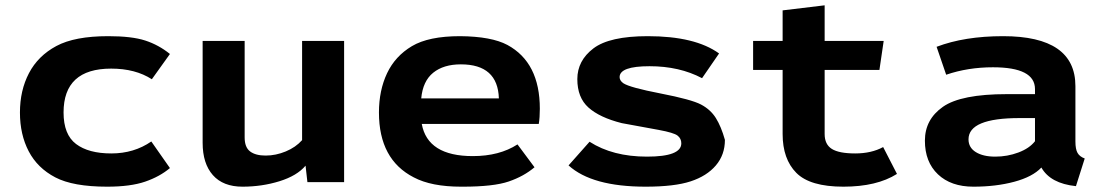

<svg xmlns="http://www.w3.org/2000/svg" viewBox="-20 -685 4156 722"><path d="M387 -549Q476 -549 526.5 -532.5Q577 -516 619 -482L551 -387Q489 -427 398 -427Q219 -427 219 -262Q219 -179 266 -143.5Q313 -108 398.5 -108Q484 -108 549 -153L619 -53Q581 -21 526 -2Q471 17 383 17Q255 17 188 -18Q121 -53 88 -116Q55 -179 55 -262Q55 -345 89 -410Q123 -475 192 -512Q261 -549 387 -549Z M742 -148V-531H900V-168Q900 -131 920.5 -115.5Q941 -100 979 -100Q1017 -100 1054.5 -115.5Q1092 -131 1116 -158V-531H1274V0H1136L1129 -62Q1097 -24 1031 -3.5Q965 17 892 17Q819 17 780.5 -26.5Q742 -70 742 -148Z M1710 -549Q1828 -548 1888 -516Q2010 -450 2010 -276Q2010 -243 2006 -219H1566Q1588 -98 1758 -98Q1858 -98 1926 -142L1990 -56Q1950 -22 1893 -2.5Q1836 17 1720 17Q1717 17 1714 17Q1602 17 1536 -18Q1405 -85 1405 -262Q1405 -345 1435.5 -409.5Q1466 -474 1529 -511.5Q1592 -549 1710 -549ZM1564 -315H1856Q1852 -443 1713 -443Q1648 -443 1609 -411.5Q1570 -380 1564 -315Z M2118 -63 2197 -152Q2284 -96 2413 -96Q2542 -96 2542 -146Q2542 -164 2528 -175Q2514 -186 2457 -196.5Q2400 -207 2318 -222Q2235 -243 2193 -280.5Q2151 -318 2151 -387.5Q2151 -457 2211.5 -503Q2272 -549 2416 -549Q2594 -549 2684 -484L2620 -391Q2535 -436 2422.5 -436Q2310 -436 2310 -395Q2310 -382 2324 -372Q2348 -356 2464 -333.5Q2580 -311 2616 -292Q2652 -273 2672 -241Q2692 -209 2706 -159Q2706 -103 2672 -63Q2638 -23 2577 -3Q2516 17 2408 17Q2206 17 2118 -63Z M2812 -422V-531H2923V-646L3081 -665V-531H3303L3287 -422H3081V-181Q3081 -142 3108 -125Q3135 -108 3196 -108Q3257 -108 3301 -132L3353 -31Q3277 17 3151.5 17Q3026 17 2974.5 -35Q2923 -87 2923 -181V-422Z M3766 -331H3872V-350Q3872 -432 3714 -432Q3620 -432 3538 -404L3502 -509Q3607 -549 3752 -549Q4024 -549 4024 -361V-153Q4024 -124 4032 -110Q4040 -96 4059 -89L4026 15Q3930 5 3896 -55Q3863 -20 3794 -1.5Q3725 17 3640.5 17Q3556 17 3507 -29.5Q3458 -76 3458 -156Q3458 -236 3526 -283.5Q3594 -331 3766 -331ZM3622 -161Q3622 -130 3649.5 -113Q3677 -96 3722.5 -96Q3768 -96 3809.5 -111.5Q3851 -127 3872 -154V-241H3814Q3622 -241 3622 -161Z"/></svg>

Font: Fix15 Mono
Style: Bold
Weight: 700
Designer: Carrois Corporate & Edenspiekermann AG
Foundry: Carrois Corporate GbR & Edenspiekermann AG
Version: Version 3.206